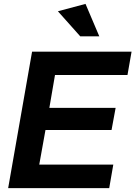

<svg xmlns="http://www.w3.org/2000/svg" viewBox="-20 -968 697 988"><path d="M214 -299H554L575 -413H234L263 -582H636L657 -702H145L22 0H542L563 -121H182ZM393 -781H491L420 -948L278 -910Z"/></svg>

Font: Geom SemiBold
Style: Bold Italic
Weight: 600
Italic angle: -10°
Version: Version 1.102